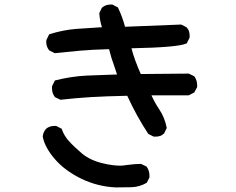

<svg xmlns="http://www.w3.org/2000/svg" viewBox="-20 -776 1040 845"><path d="M218.8 -221.7Q221.7 -221.7 227.5 -221.7L252 -209L252.9 -205.1Q262.7 -177.7 283.2 -155.3Q304.7 -130.9 341.8 -99.6Q378.9 -69.3 435.5 -56.6Q476.6 -46.9 508.8 -46.9Q521.5 -46.9 538.1 -49.8Q576.2 -54.7 598.6 -54.7H600.6L625 -43Q637.7 -25.4 637.7 -3.9Q637.7 -1 637.7 4.9L626 28.3Q593.8 46.9 559.1 47.9Q524.4 48.8 489.3 48.8H488.3Q408.2 44.9 336.4 9.8Q264.6 -25.4 220.7 -76.7Q176.8 -127.9 168 -174.8Q169.9 -194.3 182.6 -209Q197.3 -221.7 218.8 -221.7ZM221.7 -348.6Q209 -366.2 209 -384.8Q209 -390.6 209 -396.5L221.7 -421.9Q294.9 -440.4 363.3 -443.4Q431.6 -446.3 495.1 -448.2Q486.3 -476.6 480 -493.7Q473.6 -510.7 470.7 -520.5Q464.8 -540 460 -559.6Q381.8 -557.6 329.6 -552.7Q277.3 -547.9 220.7 -542L197.3 -553.7Q183.6 -569.3 183.6 -590.8Q183.6 -598.6 184.6 -600.6L196.3 -625Q257.8 -644.5 316.4 -648.9Q375 -653.3 428.7 -656.2Q418.9 -685.5 417 -718.8L428.7 -742.2Q444.3 -755.9 465.8 -755.9Q468.8 -755.9 474.6 -755.9L499 -743.2Q518.6 -702.1 530.3 -658.2L777.3 -668L800.8 -656.2Q809.6 -646.5 812 -637.2Q814.5 -627.9 814.5 -622.1Q814.5 -616.2 814.5 -610.4L801.8 -585L798.8 -584Q759.8 -567.4 558.6 -563.5Q571.3 -513.7 599.6 -450.2L810.5 -452.1L835 -440.4Q847.7 -422.9 847.7 -401.4Q847.7 -398.4 847.7 -392.6L835 -369.1L810.5 -356.4H646.5Q662.1 -322.3 680.7 -294.9Q705.1 -258.8 713.9 -212.9L702.1 -188.5Q692.4 -179.7 683.1 -177.2Q673.8 -174.8 668 -174.8Q662.1 -174.8 656.2 -174.8L632.8 -186.5Q581.1 -264.6 540 -354.5Q444.3 -352.5 379.4 -348.6Q314.5 -344.7 246.1 -336.9Z"/></svg>

Font: JasonHandwriting2
Style: SemiBold
Weight: 600
Version: Version 1.04.7